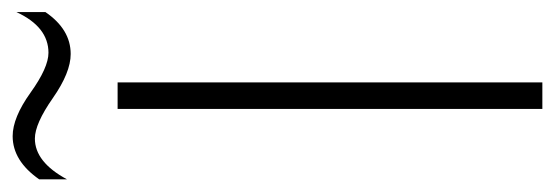

<svg xmlns="http://www.w3.org/2000/svg" viewBox="-328 -584 898 311"><g transform="rotate(-90 121.5 -429.0)"><path d="M100 -688H143V0H100ZM189 -764Q159 -764 117.5 -793Q76 -822 52 -822Q14 -822 -14 -770V-815Q16 -858 56 -858Q86 -858 126.5 -829Q167 -800 191 -800Q233 -800 257 -852V-805Q229 -764 189 -764Z"/></g></svg>

Font: Roundo Light
Style: Regular
Weight: 300
Designer: Namrata Goyal (Gurmukhi), Shiva Nallaperumal (Latin)
Foundry: Indian Type Foundry
Version: Version 1.000;PS 1.0;hotconv 1.0.88;makeotf.lib2.5.647800